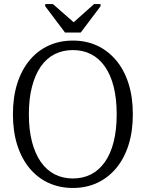

<svg xmlns="http://www.w3.org/2000/svg" viewBox="-20 -921 722 951"><path d="M302 -760H380L478 -890V-901H446L334 -801H356L242 -901H204V-890ZM341 10Q275 10 220.5 -15Q166 -40 126.5 -87.5Q87 -135 65.5 -202.5Q44 -270 44 -355Q44 -440 65.5 -507.5Q87 -575 126.5 -622.5Q166 -670 220.5 -695Q275 -720 341 -720Q407 -720 461 -695Q515 -670 555 -622.5Q595 -575 616.5 -507.5Q638 -440 638 -355Q638 -270 616.5 -202.5Q595 -135 555 -87.5Q515 -40 461 -15Q407 10 341 10ZM341 -37Q391 -37 431 -57.5Q471 -78 499.5 -118.5Q528 -159 543 -218.5Q558 -278 558 -355Q558 -432 543 -491.5Q528 -551 499.5 -591.5Q471 -632 431 -652.5Q391 -673 341 -673Q291 -673 250.5 -652.5Q210 -632 182 -591.5Q154 -551 138.5 -491.5Q123 -432 123 -355Q123 -278 138.5 -218.5Q154 -159 182.5 -118.5Q211 -78 251 -57.5Q291 -37 341 -37Z"/></svg>

Font: Roboto Serif 28pt Condensed Light
Style: Regular
Weight: 300
Width: 3
Designer: Greg Gazdowicz
Foundry: Commercial Type
Version: Version 1.008